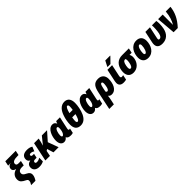

<svg xmlns="http://www.w3.org/2000/svg" viewBox="540 -2895 5255 5255"><g transform="rotate(-45 3167.5 -268.0)"><path d="M186 202H354C383 162 417 96 421 36C424 -26 402 -71 317 -111C239 -148 217 -178 217 -223C217 -274 248 -324 351 -324H426L456 -463H365C317 -463 283 -478 283 -523C283 -594 353 -625 487 -625H525L553 -760H148L118 -621H160C171 -621 191 -623 220 -627C143 -607 104 -560 104 -505C104 -455 132 -419 204 -401V-397C81 -366 23 -283 23 -179C23 -78 85 -40 172 4C230 31 237 56 235 83C234 124 218 153 186 202Z M702 10C775 10 830 -6 874 -32V-172C837 -149 800 -131 748 -131C710 -131 692 -146 694 -176C696 -208 721 -222 766 -222H822L849 -348H798C760 -348 743 -365 745 -389C746 -414 760 -427 795 -427C835 -427 869 -413 902 -389L955 -519C910 -549 854 -563 786 -563C652 -563 585 -504 580 -412C576 -354 602 -313 646 -295V-291C563 -276 518 -232 514 -156C508 -55 581 10 702 10Z M939 0H1117L1149 -160L1195 -189L1254 0H1453L1340 -307L1558 -553H1356L1183 -339H1180C1191 -371 1203 -410 1211 -447L1234 -553H1055Z M1666 10C1722 10 1755 -22 1780 -55H1784C1802 -12 1846 10 1924 10C1954 10 1990 3 2004 -3L2034 -141C2027 -139 2014 -136 2005 -136C1983 -136 1976 -150 1976 -169C1976 -178 1978 -189 1980 -200L2056 -553H1909L1884 -485H1881C1862 -527 1833 -563 1767 -563C1602 -563 1525 -328 1525 -180C1525 -60 1578 10 1666 10ZM1743 -137C1720 -137 1709 -161 1709 -202C1709 -278 1747 -416 1803 -416C1824 -416 1838 -399 1838 -358C1838 -331 1835 -296 1825 -252C1811 -196 1780 -137 1743 -137Z M2110 -213C2110 -72 2172 10 2307 10C2426 10 2501 -67 2551 -174C2601 -281 2629 -434 2629 -542C2629 -690 2562 -771 2441 -771C2299 -771 2212 -658 2163 -509C2131 -424 2110 -297 2110 -213ZM2321 -450C2352 -573 2385 -636 2422 -636C2445 -636 2459 -615 2459 -572C2459 -538 2454 -497 2447 -450ZM2278 -187C2278 -213 2283 -259 2292 -315H2419C2398 -229 2363 -125 2317 -125C2292 -125 2278 -148 2278 -187Z M2801 10C2857 10 2890 -22 2915 -55H2919C2937 -12 2981 10 3059 10C3089 10 3125 3 3139 -3L3169 -141C3162 -139 3149 -136 3140 -136C3118 -136 3111 -150 3111 -169C3111 -178 3113 -189 3115 -200L3191 -553H3044L3019 -485H3016C2997 -527 2968 -563 2902 -563C2737 -563 2660 -328 2660 -180C2660 -60 2713 10 2801 10ZM2878 -137C2855 -137 2844 -161 2844 -202C2844 -278 2882 -416 2938 -416C2959 -416 2973 -399 2973 -358C2973 -331 2970 -296 2960 -252C2946 -196 2915 -137 2878 -137Z M3282 -284 3173 240H3351L3383 89C3392 43 3400 -4 3403 -43C3422 -11 3456 10 3506 10C3672 10 3745 -173 3745 -354C3745 -475 3675 -563 3537 -563C3370 -563 3319 -460 3282 -284ZM3480 -137C3460 -137 3444 -150 3436 -172L3457 -276C3482 -395 3498 -417 3529 -417C3552 -417 3563 -394 3563 -351C3563 -314 3546 -137 3480 -137Z M3951 -606H4065L4221 -766L4223 -776H4034L3954 -620ZM3966 10C3996 10 4037 6 4066 -2L4096 -147C4076 -141 4059 -138 4040 -138C4016 -138 4000 -149 4000 -182C4000 -192 4001 -202 4004 -215L4076 -553H3895L3817 -185C3813 -164 3811 -145 3811 -127C3811 -45 3857 10 3966 10Z M4349 10C4504 10 4610 -105 4635 -252C4647 -326 4637 -370 4611 -414H4694L4724 -553H4459C4296 -553 4186 -454 4157 -276C4127 -96 4201 10 4349 10ZM4372 -129C4330 -129 4321 -177 4337 -269C4357 -379 4389 -414 4437 -414H4450C4467 -390 4470 -348 4457 -272C4439 -175 4413 -129 4372 -129Z M4920 10C5120 10 5216 -181 5216 -358C5216 -487 5144 -563 5018 -563C4814 -563 4721 -368 4721 -195C4721 -65 4793 10 4920 10ZM4940 -129C4915 -129 4902 -151 4902 -191C4902 -290 4941 -424 4996 -424C5021 -424 5035 -403 5035 -362C5035 -264 4994 -129 4940 -129Z M5471 8C5637 8 5745 -95 5779 -266C5800 -373 5799 -481 5787 -553H5617C5624 -477 5615 -341 5598 -261C5579 -175 5546 -139 5500 -139C5463 -139 5458 -162 5468 -209L5541 -553H5363L5291 -216C5264 -87 5305 8 5471 8Z M5903 0H6065C6237 -189 6312 -350 6335 -553H6153C6136 -378 6100 -271 6038 -161H6033C6034 -184 6033 -210 6033 -230V-553H5857Z"/></g></svg>

Font: Noto Sans SemiCondensed Black
Style: Italic
Weight: 900
Width: 4
Italic angle: -12°
Designer: Monotype Design Team
Foundry: Monotype Imaging Inc.
Version: Version 2.013